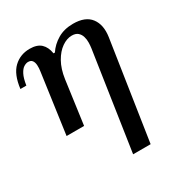

<svg xmlns="http://www.w3.org/2000/svg" viewBox="-170 -604 926 978"><g transform="rotate(-30 292.5 -114.5)"><path d="M398 -479Q470 -479 501 -438Q532 -397 522 -329L434 250H331L417 -324Q419 -338 419.5 -356Q420 -374 415 -391Q410 -408 397.5 -419Q385 -430 362 -430Q333 -430 303.5 -409.5Q274 -389 252 -350Q230 -311 222 -255L187 0H84L133 -351Q136 -370 135 -387Q134 -404 126.5 -414.5Q119 -425 102 -425Q91 -425 77.5 -417Q64 -409 52.5 -387Q41 -365 35 -325H0Q10 -406 48.5 -442.5Q87 -479 143 -479Q186 -479 208.5 -458Q231 -437 237 -398H245Q268 -433 306.5 -456Q345 -479 398 -479Z"/></g></svg>

Font: Brygada 1918 SemiBold
Style: Italic
Weight: 600
Italic angle: -8°
Designer: Mateusz Machalski | Borys Kosmynka | Przemek Hoffer
Foundry: NIEPODLEGLA 2018
Version: Version 3.006